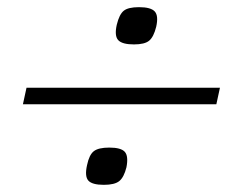

<svg xmlns="http://www.w3.org/2000/svg" viewBox="-20 -668 640 536"><path d="M354 -544Q321 -544 310 -556Q299 -568 306 -599Q313 -628 325.5 -638Q338 -648 368 -648Q401 -648 412 -636Q423 -624 416 -593Q409 -565 396.5 -554.5Q384 -544 354 -544ZM270 -152Q237 -152 226.5 -164Q216 -176 223 -207Q229 -236 242 -246Q255 -256 285 -256Q318 -256 328.5 -244Q339 -232 333 -201Q326 -173 313 -162.5Q300 -152 270 -152ZM44 -377 54 -423H594L584 -377Z"/></svg>

Font: Victor Mono Thin Thin
Style: Italic
Weight: 250
Italic angle: -12°
Monospace: yes
Version: Version 1.561;gftools[0.9.30]